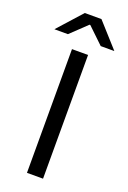

<svg xmlns="http://www.w3.org/2000/svg" viewBox="-193 -878 623 932"><g transform="rotate(20 118.0 -412.5)"><path d="M159.5 0H76.5V-639H159.5ZM75 -825H161L272 -701.5V-700.5H202.5L120 -779.5H116L33 -700.5H-36V-701.5Z"/></g></svg>

Font: Anek Gujarati Medium
Style: Regular
Weight: 400
Version: Version 1.003